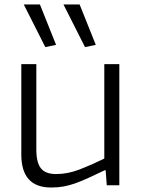

<svg xmlns="http://www.w3.org/2000/svg" viewBox="-20 -826 631 856"><path d="M208 10Q75 10 75 -137V-540H142V-159Q142 -101 162.5 -75.5Q183 -50 230 -50Q282 -50 335 -70.5Q388 -91 445 -119V-540H512V0H456L451 -67H447Q405 -47 373.5 -32.5Q342 -18 315 -8.5Q288 1 263 5.5Q238 10 208 10ZM359 -616 263 -806H335L407 -626ZM182 -616 86 -806H158L230 -626Z"/></svg>

Font: EncodeSans
Style: Light
Weight: 300
Designer: Pablo Impallari, Andres Torresi
Foundry: Pablo Impallari, Andres Torresi
Version: Version 1.000; ttfautohint (v1.4.1)